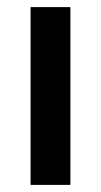

<svg xmlns="http://www.w3.org/2000/svg" viewBox="-20 -520 284 540"><path d="M66 -500H178V0H66Z"/></svg>

Font: CBA Beacon Sans Bold
Style: Regular
Weight: 700
Designer: Wei Huang
Foundry: Wei Huang
Version: Version 1.002